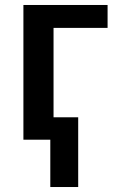

<svg xmlns="http://www.w3.org/2000/svg" viewBox="-20 -561 474 771"><path d="M412 -541V-449H195V-90H294V190H182V0H74V-541Z"/></svg>

Font: Noto Sans Display Medium
Style: Regular
Weight: 500
Designer: Monotype Design Team
Foundry: Monotype Imaging Inc.
Version: Version 1.900